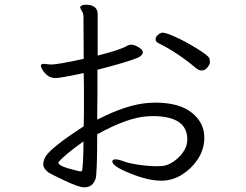

<svg xmlns="http://www.w3.org/2000/svg" viewBox="-20 -766 1040 812"><path d="M612 -331Q520 -326 391 -260Q392 -313 392 -366V-471Q521 -504 563 -522Q584 -532 584 -545Q584 -558 559 -570Q546 -577 535.5 -577Q525 -577 517 -572Q489 -555 393 -531V-707Q393 -726 380 -736Q367 -746 345.5 -746Q324 -746 319 -737V-735Q319 -731 326 -720Q333 -709 333 -695L334 -517Q224 -493 195 -493L166 -496Q153 -496 153 -488.5Q153 -481 161 -468.5Q169 -456 182 -446Q195 -436 215.5 -436Q236 -436 334 -457Q335 -427 335 -398V-285Q335 -258 334 -232Q199 -144 174 -106Q163 -88 163 -70.5Q163 -53 186 -36Q195 -30 254 -2Q313 26 334 26H339Q371 26 384 -9Q391 -29 391 -198Q520 -269 602 -274L625 -275Q772 -275 772 -177V-172Q771 -146 754 -122Q737 -98 713 -82Q689 -66 667 -64L646 -63Q610 -63 568 -69Q526 -75 503.5 -83.5Q481 -92 468 -92Q455 -92 455 -83Q455 -63 531 -32.5Q607 -2 659 -2H670Q713 -4 751.5 -28.5Q790 -53 816 -92Q842 -131 844 -177V-185Q844 -247 791 -289.5Q738 -332 636 -332ZM810 -477Q821 -468 834 -468Q847 -468 857.5 -481Q868 -494 868 -503.5Q868 -513 865 -520Q861 -531 811.5 -561.5Q762 -592 721.5 -610Q681 -628 668 -628Q655 -628 641 -611Q638 -607 638 -598.5Q638 -590 651 -583Q732 -543 810 -477ZM321 -41H319Q313 -42 298 -46Q227 -63 227 -78Q227 -80 228 -81Q252 -110 333 -168Q333 -88 328 -48Q326 -41 321 -41Z"/></svg>

Font: LXGW WenKai TC
Style: Regular
Weight: 400
Designer: LXGW / Fontworks Inc.
Foundry: LXGW / Fontworks Inc.
Version: Version 1.330